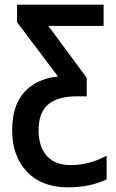

<svg xmlns="http://www.w3.org/2000/svg" viewBox="-20 -561 495 821"><path d="M32 -4Q32 -109 83.5 -166.5Q135 -224 228 -234L53 -466V-541H423V-450H187L351 -228V-149H307Q225 -149 185 -113.5Q145 -78 145 -4Q145 66 180 105.5Q215 145 282 145Q360 145 436 105V206Q366 240 271 240Q158 240 95 173Q32 106 32 -4Z"/></svg>

Font: Noto Sans Display Medium Narrow
Style: Regular
Weight: 500
Width: 4
Designer: Monotype Design team
Foundry: Monotype Imaging Inc.
Version: Version 1.000